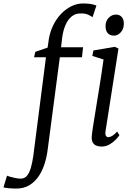

<svg xmlns="http://www.w3.org/2000/svg" viewBox="-125 -835 768 1107"><path d="M156.5 -609Q163.5 -652 181.8 -689.2Q200 -726.5 227 -754.8Q254 -783 286.5 -799Q319 -815 353.5 -815Q373 -815 392.8 -812.8Q412.5 -810.5 431 -803L408.5 -736Q399 -743 381.8 -750.8Q364.5 -758.5 338 -757.5Q309.5 -757.5 288 -740Q266.5 -722.5 252.8 -691Q239 -659.5 233.5 -618L227 -562.5H354L347.5 -505H220L149.5 30.5Q143 79.5 128.5 120Q114 160.5 92 189.5Q70 218.5 40.8 234.8Q11.5 251 -24.5 252Q-48.5 252.5 -71.2 250.5Q-94 248.5 -105 245.5L-84.5 178Q-81.5 179.5 -67.8 183.8Q-54 188 -36.5 191.5Q-19 195 -6.5 195Q16.5 195 30.5 178.5Q44.5 162 53 132.2Q61.5 102.5 67 64L140 -505H71.5L78.5 -536L149.5 -560.5ZM459.5 10Q442.5 10 429.2 4.2Q416 -1.5 409.2 -14.5Q402.5 -27.5 404 -49.5Q405.5 -68 411.2 -104.8Q417 -141.5 424.8 -189.5Q432.5 -237.5 441.2 -290.5Q450 -343.5 458 -395.5Q466 -447.5 472 -492L407.5 -512.5L413.5 -544L537.5 -565L558 -555L483.5 -79Q480.5 -60.5 485.8 -52.2Q491 -44 498 -44Q509 -44 521.2 -51Q533.5 -58 550.5 -76.5L563.5 -55.5Q559 -48 544.8 -32.5Q530.5 -17 508.8 -3.5Q487 10 459.5 10ZM532.5 -629.5Q510 -629.5 496.8 -643.2Q483.5 -657 483.5 -684.5Q483.5 -714 501.8 -732.5Q520 -751 543.5 -751Q563.5 -751 576.2 -737.8Q589 -724.5 589 -699.5Q589 -667.5 571.2 -648.5Q553.5 -629.5 532.5 -629.5Z"/></svg>

Font: Merriweather 20pt Light
Style: Italic
Weight: 300
Italic angle: -7.8°
Version: Version 2.101